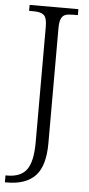

<svg xmlns="http://www.w3.org/2000/svg" viewBox="-63 -749 476 1024"><g transform="rotate(5 175.5 -237.0)"><path d="M4 203H13Q86 203 117.5 159.5Q149 116 149 13V-605Q149 -652 133 -667Q117 -682 79 -682H53V-714H314V-682H287Q261 -682 246.5 -676.5Q232 -671 224.5 -654Q217 -637 217 -603V12Q217 134 166.5 187Q116 240 15 240H4Z"/></g></svg>

Font: Noto Serif Light
Style: Regular
Weight: 300
Designer: Monotype Design Team
Foundry: Monotype Imaging Inc.
Version: Version 1.001